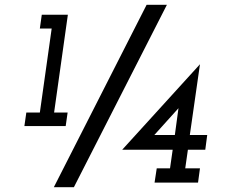

<svg xmlns="http://www.w3.org/2000/svg" viewBox="-20 -756 1008 795"><path d="M203 19H286Q383 -171 478.5 -358.5Q574 -546 671 -736H587Q490 -546 395 -358.5Q300 -171 203 19ZM629 -59 620 0H800L808 -59H747L758 -136H830L838 -197H766L808 -490L486 -136H695L684 -59ZM719 -308 704 -197H619ZM89 -290 81 -234H252L260 -290H204L261 -695H153L145 -638H194L145 -290Z"/></svg>

Font: Josefin Slab Thin
Style: Bold Italic
Weight: 700
Italic angle: -12°
Version: Version 2.000